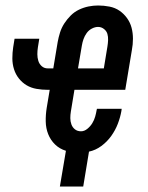

<svg xmlns="http://www.w3.org/2000/svg" viewBox="-20 -548 540 699"><path d="M283 131H198L220 1Q197 -6 180.5 -22Q164 -38 155.5 -59.5Q147 -81 146.5 -105.5Q146 -130 150 -155L161 -221H154Q133 -221 113 -224.5Q93 -228 77 -237.5Q61 -247 49 -262Q37 -277 31 -296Q25 -315 25 -335.5Q25 -356 28 -376L33 -407H123L118 -376Q116 -363 116 -350.5Q116 -338 119.5 -326.5Q123 -315 132 -307Q141 -299 154 -299H174L190 -395Q193 -412 198.5 -429.5Q204 -447 214 -462.5Q224 -478 237.5 -491.5Q251 -505 268 -513Q285 -521 302.5 -524.5Q320 -528 337 -528Q358 -528 378.5 -524Q399 -520 415 -509Q431 -498 442.5 -482Q454 -466 459 -447Q464 -428 464 -407Q464 -386 460 -365L436 -221H251L238 -142Q236 -130 236 -118Q236 -106 240 -95Q244 -84 253 -77Q262 -70 275 -70Q287 -70 298 -79Q309 -88 316 -99.5Q323 -111 326.5 -123.5Q330 -136 332 -148L333 -152H423L422 -144Q418 -121 409 -97.5Q400 -74 385 -53Q370 -32 349 -16.5Q328 -1 304 4ZM358 -299 371 -378Q373 -390 373.5 -402Q374 -414 371 -424.5Q368 -435 358.5 -442.5Q349 -450 337 -450Q326 -450 314.5 -444Q303 -438 295.5 -427.5Q288 -417 284 -405.5Q280 -394 278 -382L264 -299Z"/></svg>

Font: Iosevka Term Curly SmBd Obl
Style: Regular
Weight: 600
Italic angle: -9°
Designer: Belleve Invis
Foundry: Belleve Invis
Version: Version 32.3.0